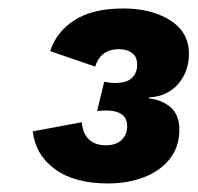

<svg xmlns="http://www.w3.org/2000/svg" viewBox="-20 -756 462 449"><path d="M233 -327Q154 -327 108.4 -360.5Q62.8 -394 56.6 -448.8L171.4 -470.2Q173.4 -443.6 188 -429.9Q202.6 -416.2 228 -416.2Q251 -416.2 264.2 -428.6Q277.4 -441 277.4 -460.8Q277.4 -479.6 264.6 -488.6Q251.8 -497.6 228.8 -497.6Q221.8 -497.6 216.9 -497.3Q212 -497 207 -496L223.6 -564.6Q229.8 -563.6 236.3 -562.8Q242.8 -562 249.8 -562Q276.4 -562 288.6 -573.9Q300.8 -585.8 300.8 -604.6Q300.8 -623.4 288.7 -632.2Q276.6 -641 257.4 -641Q237 -641 223.1 -631Q209.2 -621 202.6 -600.2L97.4 -636.4Q111.4 -681 153.9 -708.6Q196.4 -736.2 268.6 -736.2Q334 -736.2 377.9 -708.6Q421.8 -681 421.8 -630Q421.8 -589.2 396.9 -559.9Q372 -530.6 328.4 -528.2L327.4 -526Q357.6 -523.2 378.5 -505.5Q399.4 -487.8 399.4 -452.8Q399.4 -412 376.5 -383.7Q353.6 -355.4 315.8 -341.2Q278 -327 233 -327Z"/></svg>

Font: Work Sans
Style: Italic
Weight: 400
Italic angle: -13°
Designer: Wei Huang
Foundry: Wei Huang
Version: Version 2.012